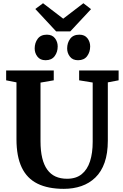

<svg xmlns="http://www.w3.org/2000/svg" viewBox="-20 -1190 783 1218"><path d="M385 8Q284.5 8 217.8 -25Q151 -58 117.8 -127.8Q84.5 -197.5 84.5 -306.5V-667.5L19 -680.5V-743H321V-680.5L237 -666V-294Q237 -233 247.8 -188.2Q258.5 -143.5 279.8 -114Q301 -84.5 332.5 -70.2Q364 -56 405.5 -56Q462.5 -56 498.2 -85Q534 -114 551 -166.5Q568 -219 568 -290V-666.5L482 -680.5V-743H732.5V-680.5L664 -667.5V-298Q664 -216.5 643.5 -158.5Q623 -100.5 585 -63.8Q547 -27 496 -9.5Q445 8 385 8ZM268.5 -808Q235 -808 217.5 -830.8Q200 -853.5 200 -882.5Q200 -918 219.2 -944Q238.5 -970 277 -970H278Q311.5 -970 328.8 -947.2Q346 -924.5 346 -895.5Q346 -860 326.8 -834Q307.5 -808 269.5 -808ZM474.5 -808Q441 -808 423.5 -830.8Q406 -853.5 406 -882.5Q406 -918 425.2 -944Q444.5 -970 483 -970H484Q517.5 -970 534.8 -947.2Q552 -924.5 552 -895.5Q552 -860 532.8 -834Q513.5 -808 475.5 -808ZM336 -991 204 -1133 253 -1169.5 381 -1071.5 509 -1169.5 557.5 -1132 426 -991Z"/></svg>

Font: Merriweather Light 18pt
Style: Bold
Weight: 700
Version: Version 2.100